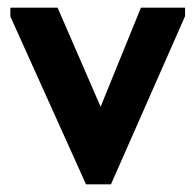

<svg xmlns="http://www.w3.org/2000/svg" viewBox="-20 -477 509 500"><path d="M7 -434V-457H130L242 -199L347 -457H462V-435L269 3H204Z"/></svg>

Font: Tilda Sans Bold
Style: Regular
Weight: 700
Designer: ParaType Ltd
Foundry: ParaType Ltd
Version: Version 1.009